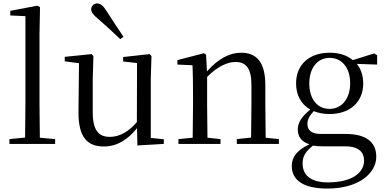

<svg xmlns="http://www.w3.org/2000/svg" viewBox="-20 -838 2244 1118"><path d="M125 0H301V-28L212 -36L210 -229V-641L213 -796L198 -805L40 -775V-748L128 -744V-229L126 -37L35 -28V0Z M699 -624C667 -672 634 -720 601 -773C580 -806 565 -818 546 -818C528 -818 511 -805 511 -784C511 -766 525 -749 556 -724C599 -687 640 -649 680 -610ZM780 9 934 0V-27L858 -35V-380L862 -511L852 -523L697 -506V-480L778 -471L777 -127C731 -73 677 -41 620 -41C555 -41 520 -78 520 -185V-380L524 -511L514 -523L357 -507V-481L440 -470L437 -186C436 -37 490 15 585 15C664 15 727 -28 778 -92Z M1441 0H1604V-28L1527 -36L1525 -229V-342C1525 -477 1473 -531 1385 -531C1319 -531 1253 -499 1185 -422L1180 -520L1167 -528L1013 -488V-462L1101 -458C1103 -408 1104 -358 1104 -289V-229L1102 -36L1019 -28V0H1264V-28L1188 -36L1186 -229V-390C1252 -457 1310 -477 1352 -477C1410 -477 1444 -443 1444 -344V-229L1442 -37L1359 -28V0Z M1899 -204C1826 -204 1781 -263 1781 -352C1781 -442 1828 -501 1900 -501C1971 -501 2019 -443 2019 -353C2019 -264 1971 -204 1899 -204ZM1899 -174C2019 -174 2095 -245 2095 -352C2095 -397 2082 -436 2058 -466L2176 -462V-516L2159 -527L2034 -488C2003 -515 1956 -531 1900 -531C1779 -531 1704 -460 1704 -352C1704 -284 1734 -230 1787 -200C1735 -158 1714 -123 1714 -84C1714 -42 1736 -12 1782 2C1714 34 1679 73 1679 128C1679 205 1737 260 1887 260C2072 260 2171 168 2171 75C2171 -9 2114 -58 1993 -58H1847C1792 -58 1770 -82 1770 -116C1770 -144 1782 -163 1807 -191C1833 -180 1864 -174 1899 -174ZM1802 10C1821 13 1840 14 1866 14H1989C2073 14 2100 52 2100 97C2100 169 2028 224 1889 224C1795 224 1742 186 1742 114C1742 70 1761 43 1802 10Z"/></svg>

Font: Noto Serif CJK KR
Style: Regular
Weight: 400
Designer: Ryoko NISHIZUKA 西塚涼子 (kana & ideographs); Frank Grießhammer (Latin, Greek & Cyrillic); Wenlong ZHANG 张文龙 (bopomofo); San
Foundry: Adobe
Version: Version 2.001;hotconv 1.1.0;makeotfexe 2.6.0